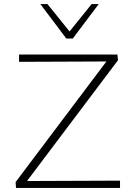

<svg xmlns="http://www.w3.org/2000/svg" viewBox="-20 -927 655 947"><path d="M59 0 57 -29 526 -652 544 -624 74 -622V-658H559L562 -630L92 -6L74 -34L572 -36V0ZM307 -737 316 -763 432 -907H467L339 -737ZM307 -737 179 -907H214L331 -762L339 -737Z"/></svg>

Font: Ysabeau Infant ExtraLight
Style: Regular
Weight: 250
Designer: Christian Thalmann (Catharsis Fonts)
Version: Version 2.001;gftools[0.9.30]; featfreeze: ss01,ss02,lnum